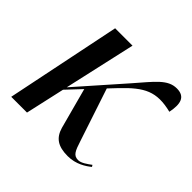

<svg xmlns="http://www.w3.org/2000/svg" viewBox="-140 -688 844 844"><g transform="rotate(45 282.0 -266.0)"><path d="M21 0H119L160 -183L224 -251L275 -61C289 -13 319 9 381 9C432 9 469 -16 490 -33L485 -41C466 -27 444 -11 426 -11C397 -11 389 -29 373 -79L292 -323L327 -360C407 -444 457 -470 559 -445C571 -504 562 -541 510 -541C454 -541 421 -494 351 -414L164 -202L239 -536H131Z"/></g></svg>

Font: Noto Serif Display Condensed Medium
Style: Italic
Weight: 500
Width: 3
Italic angle: -12°
Designer: Monotype Design Team
Foundry: Monotype Imaging Inc.
Version: Version 2.009